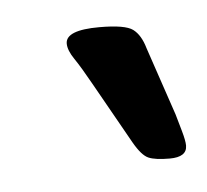

<svg xmlns="http://www.w3.org/2000/svg" viewBox="-28 -746 215 199"><g transform="rotate(-5 80.0 -647.0)"><path d="M142 -576Q127 -576 120 -579Q113 -582 105 -596L69 -660Q59 -678 52.5 -687.5Q46 -697 46 -704Q46 -718 81 -718Q108 -718 116 -712Q124 -706 128 -692L152 -621Q154 -614 157 -603.5Q160 -593 160 -588Q160 -576 142 -576Z"/></g></svg>

Font: Asap Condensed Condensed Light
Style: Italic
Weight: 300
Width: 3
Italic angle: -6°
Designer: Pablo Cosgaya
Foundry: Omnibus-Type
Version: Version 3.001; ttfautohint (v1.8.4.7-5d5b)